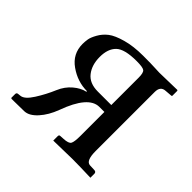

<svg xmlns="http://www.w3.org/2000/svg" viewBox="-117 -551 673 673"><g transform="rotate(45 219.5 -214.5)"><path d="M14.2 0V-19Q14.2 -26.9 23.9 -26.9L32.2 -27.8Q50.3 -29.8 71 -62.5Q91.8 -95.2 106.9 -130.9Q119.1 -159.7 141.1 -178.2Q163.1 -196.8 185.1 -201.2V-204.1Q138.2 -204.1 97.7 -232.7Q57.1 -261.2 57.1 -310.1Q57.1 -322.3 59.1 -334.2Q61 -346.2 71.5 -365Q82 -383.8 99.6 -397.5Q117.2 -411.1 153.1 -421.1Q189 -431.2 236.8 -431.2Q279.8 -431.2 293.9 -430.2Q308.1 -429.2 318.8 -429.2L405.8 -431.2L408.2 -429.2V-404.8Q408.2 -401.9 404.8 -401.9L379.9 -399.9Q355 -398.9 355 -370.1V-77.1Q355 -29.3 376 -27.8L397.9 -26.9Q407.7 -26.9 408.2 -18.1V2Q352.1 0 316.9 0L224.1 2V-20Q224.1 -26.9 230 -26.9L245.1 -27.8Q269 -28.8 274.4 -37.8Q279.8 -46.9 279.8 -77.1V-195.8H254.9Q201.7 -195.8 163.1 -88.9Q148.9 -50.8 126 -25.4Q103 0 80.1 1L17.1 2ZM212.9 -230H279.8V-366.2Q279.8 -390.1 272 -396Q264.2 -401.9 233.9 -401.9Q173.8 -401.9 152.8 -381.3Q131.8 -360.8 131.8 -320.8Q131.8 -280.8 151.9 -255.4Q171.9 -230 212.9 -230Z"/></g></svg>

Font: Linux Libertine Display
Style: Regular
Weight: 400
Designer: Philipp H. Poll
Foundry: Philipp H. Poll
Version: Version 5.0.9